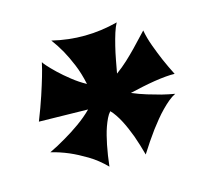

<svg xmlns="http://www.w3.org/2000/svg" viewBox="-71 -786 661 594"><g transform="rotate(-15 260.0 -488.5)"><path d="M36.1 -466.8Q52.7 -508.8 63.7 -542.2Q74.7 -575.7 81.3 -598.4Q87.9 -621.1 90.3 -632.6Q92.8 -644 92.8 -642.1Q92.8 -640.6 102.5 -629.4Q112.3 -618.2 128.7 -602.5Q145 -586.9 166.3 -570.1Q187.5 -553.2 210 -541Q202.6 -576.2 190.7 -605Q178.7 -633.8 167 -654.8Q153.3 -679.2 138.2 -699.2Q243.2 -673.8 348.1 -701.2Q341.8 -689.9 335.9 -671.6Q330.1 -653.3 325 -632.3Q319.8 -611.3 315.7 -589.1Q311.5 -566.9 308.1 -547.9Q327.6 -562 345 -578.1Q362.3 -594.2 377 -609.4Q391.6 -624.5 402.8 -636.7Q414.1 -648.9 420.9 -655.8Q425.3 -630.9 435.3 -603.8Q445.3 -576.7 455.1 -553.7Q466.8 -526.9 480 -501Q468.3 -501.5 451.2 -500Q434.1 -498.5 414.3 -495.4Q394.5 -492.2 373.5 -487.8Q352.5 -483.4 334 -479Q357.9 -468.8 381.6 -461.7Q405.3 -454.6 423.8 -449.7Q445.8 -444.3 465.8 -440.9Q454.6 -435.5 443.1 -426Q431.6 -416.5 419.9 -404.5Q408.2 -392.6 397 -378.9Q385.7 -365.2 375.5 -351.6Q352.1 -319.8 329.1 -283.2Q320.3 -315.9 309.6 -346.2Q304.7 -358.9 299.1 -372.3Q293.5 -385.7 286.9 -398.4Q280.3 -411.1 272.9 -422.1Q265.6 -433.1 257.8 -440.9Q251 -433.6 245.6 -422.4Q240.2 -411.1 235.6 -398.2Q231 -385.3 227.5 -371.1Q224.1 -356.9 221.2 -343.3Q214.8 -311.5 210.9 -275.9Q185.1 -302.2 156.5 -319.3Q127.9 -336.4 103 -347.2Q74.2 -359.4 45.9 -366.2Q72.8 -378.9 99.6 -395Q122.6 -408.2 147.7 -426Q172.9 -443.8 192.9 -463.9Z"/></g></svg>

Font: Shojumaru
Style: Regular
Weight: 400
Version: Version 1.001